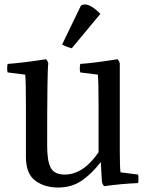

<svg xmlns="http://www.w3.org/2000/svg" viewBox="-20 -819 655 859"><path d="M516 -534V-142Q516 -75 519 -48L598 -38Q601 -22 598 0Q525 3 446 14Q439 7 436 -5L431 -94Q389 -40 344.5 -10Q300 20 240 20Q179 20 137.5 -11Q96 -42 96 -117V-339Q96 -453 93 -485L14 -495Q10 -510 14 -533Q83 -538 186 -554Q195 -544 196 -534Q191 -508 191 -167Q191 -97 207.5 -67.5Q224 -38 269 -38Q353 -38 421 -138V-340Q421 -453 418 -485L339 -495Q335 -510 339 -533Q399 -537 506 -554Q515 -544 516 -534ZM429 -757 301 -603Q272 -611 258 -620L342 -794Q373 -814 429 -757Z"/></svg>

Font: Adamina
Style: Regular
Weight: 400
Designer: Cyreal (www.cyreal.org)
Foundry: Alexei Vanyashin
Version: Version 1.013